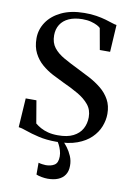

<svg xmlns="http://www.w3.org/2000/svg" viewBox="-104 -816 769 1112"><g transform="rotate(10 280.0 -260.5)"><path d="M269 11Q210 11 164.2 0.2Q118.5 -10.5 87.2 -21.8Q56 -33 40 -34.5L51 -205.5H114L136.5 -73Q150.5 -61.5 169.2 -51Q188 -40.5 213 -34Q238 -27.5 270 -27.5Q326 -27 361.2 -45Q396.5 -63 413 -93.5Q429.5 -124 429.5 -161.5Q429.5 -204.5 405 -234.5Q380.5 -264.5 339.5 -288.2Q298.5 -312 248.5 -334.5Q217.5 -349 183.2 -367Q149 -385 119.2 -410.5Q89.5 -436 70.8 -472.5Q52 -509 52 -559.5Q52 -611 81.2 -654.8Q110.5 -698.5 166 -725Q221.5 -751.5 300 -752Q339.5 -752.5 371.2 -747.2Q403 -742 427.2 -735Q451.5 -728 468.2 -722.2Q485 -716.5 495 -715.5L485.5 -556H425L402.5 -681.5Q396.5 -688 382.2 -695.5Q368 -703 346.2 -708.8Q324.5 -714.5 295.5 -714.5Q248.5 -714 216 -699.2Q183.5 -684.5 166.5 -657.5Q149.5 -630.5 149.5 -594.5Q149.5 -550.5 171.8 -522Q194 -493.5 232.8 -471.5Q271.5 -449.5 321 -425.5Q356 -408.5 393 -388.8Q430 -369 461.8 -343.2Q493.5 -317.5 513 -282.2Q532.5 -247 532.5 -199Q532.5 -162 518 -124.8Q503.5 -87.5 472.2 -56.8Q441 -26 390.8 -7.5Q340.5 11 269 11ZM256.5 230.5Q240 230.5 220.8 227Q201.5 223.5 189 218V148.5Q199 151.5 211.5 153.2Q224 155 232 155Q263 155 283.2 142Q303.5 129 303.5 91.5Q303.5 74 298.2 56.5Q293 39 285.2 24Q277.5 9 269.5 0H291.5H306Q318 10.5 333.5 31Q349 51.5 360.5 78.2Q372 105 371.5 135Q371.5 167 357.2 188.2Q343 209.5 317.2 220Q291.5 230.5 256.5 230.5Z"/></g></svg>

Font: Merriweather 96pt Medium
Style: Regular
Weight: 500
Version: Version 2.100